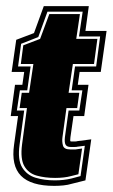

<svg xmlns="http://www.w3.org/2000/svg" viewBox="-20 -604 368 627"><path d="M157 3Q81 3 48.5 -30Q16 -63 26 -132L39 -225H15L29 -327H53L59 -369H18L33 -474L91 -496L123 -584H270L259 -503H328L309 -369H240L234 -327H269L255 -225H220L210 -156Q209 -145 209.5 -143.5Q210 -142 213 -142H225Q230 -142 232 -143L278 -149L259 -15L215 -4Q202 0 187 1.5Q172 3 157 3ZM159 -15Q188 -15 213 -21L243 -29L257 -128L233 -125Q230 -124 223 -124H211Q199 -124 194.5 -131Q190 -138 192 -156L204 -243H239L249 -309H214L225 -387H294L307 -485H238L250 -566H135L105 -483L49 -461L39 -387H80L69 -309H45L35 -243H59L44 -132Q37 -82 52.5 -57Q68 -32 96.5 -23.5Q125 -15 159 -15ZM160 -23Q127 -23 100 -30.5Q73 -38 59.5 -61.5Q46 -85 52 -132L68 -251H44L51 -301H75L89 -395H48L56 -456L111 -477L141 -558H241L229 -477H298L287 -395H218L204 -301H239L232 -251H197L184 -156Q182 -142 185.5 -129Q189 -116 209 -116H221Q224 -116 227 -116Q230 -116 234 -117L248 -119L236 -35L212 -29Q190 -23 160 -23Z"/></svg>

Font: Alumni Sans Collegiate One
Style: Italic
Weight: 400
Italic angle: -8°
Designer: Robert E. Leuschke
Foundry: Robert E. Leuschke
Version: Version 1.100